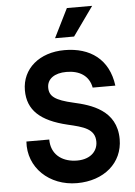

<svg xmlns="http://www.w3.org/2000/svg" viewBox="-64 -1048 776 1105"><g transform="rotate(-5 323.5 -495.5)"><path d="M365 -1000 282 -833H392L511 -1000ZM336 9C492 9 602 -85 602 -222C602 -390 454 -432 356 -454C250 -478 218 -503 218 -553C218 -603 261 -634 330 -634C405 -634 460 -601 473 -531H604C584 -685 478 -760 330 -760C185 -760 83 -674 83 -549C83 -435 155 -368 311 -331C400 -310 467 -294 467 -219C467 -160 418 -115 333 -121C258 -126 198 -170 198 -255H66C55 -105 176 9 336 9Z"/></g></svg>

Font: Oakes Bold
Style: Regular
Weight: 700
Designer: Samuel Oakes
Foundry: Samuel Oakes
Version: Version 1.003;PS 001.003;hotconv 1.0.88;makeotf.lib2.5.64775